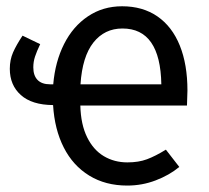

<svg xmlns="http://www.w3.org/2000/svg" viewBox="-20 -571 655 603"><path d="M567.2 -239.5H232.3Q233.8 -180 253.6 -140Q273.3 -100 306.2 -80.5Q339 -61 380 -61Q415.4 -61 441.5 -70.8Q467.7 -80.5 501 -101L543.1 -46.7Q511.3 -20.5 468.7 -4.4Q426.2 11.8 379.5 11.8Q311.3 11.8 260.3 -19.5Q209.2 -50.8 180.3 -107.7Q151.3 -164.6 146.7 -241Q80 -241.5 45.4 -272.6Q10.8 -303.6 10.8 -354.9Q10.8 -383.1 21 -406.4Q31.3 -429.7 50.8 -459L106.2 -432.3Q95.4 -409.7 90 -393.3Q84.6 -376.9 84.6 -359.5Q84.6 -333.8 97.9 -320Q111.3 -306.2 137.4 -306.2H147.2Q153.3 -377.4 181.3 -432.8Q209.2 -488.2 256.2 -519.7Q303.1 -551.3 363.6 -551.3Q428.2 -551.3 474.4 -519.5Q520.5 -487.7 544.6 -428.2Q568.7 -368.7 568.7 -286.7Q568.7 -274.9 567.2 -239.5ZM486.7 -306.2Q483.6 -481.5 364.6 -481.5Q308.2 -481.5 273.3 -437.4Q238.5 -393.3 232.8 -306.2Z"/></svg>

Font: Fira Code
Style: Regular
Weight: 400
Designer: Carrois Corporate, Edenspiekermann AG, Nikita Prokopov
Foundry: Carrois Corporate, Edenspiekermann AG, Nikita Prokopov
Version: Version 5.002